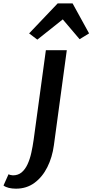

<svg xmlns="http://www.w3.org/2000/svg" viewBox="-140 -851 541 1124"><path d="M-46.5 253.5Q-69.5 253.5 -88.2 249Q-107 244.5 -119.5 235L-90 169Q-86 171.5 -78 173.5Q-70 175.5 -64.5 175.5Q-34 175.5 -13.2 158Q7.5 140.5 21.2 110.8Q35 81 43.2 43.8Q51.5 6.5 57 -33L128.5 -557H251L175.5 -1Q166 70 137 127.8Q108 185.5 61.8 219.5Q15.5 253.5 -46.5 253.5ZM78.5 -619 30.5 -655.5 197.5 -831H285L381.5 -655.5L326 -621.5L227.5 -737.5Z"/></svg>

Font: Merriweather Sans Medium
Style: Italic
Weight: 500
Italic angle: -7.5°
Designer: Eben Sorkin
Foundry: Eben Sorkin
Version: Version 2.001